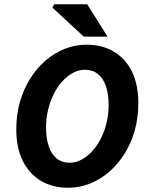

<svg xmlns="http://www.w3.org/2000/svg" viewBox="-20 -875 700 907"><path d="M301.8 12Q227.7 12 172.8 -20.9Q117.8 -53.9 87.3 -115.6Q56.9 -177.3 56.9 -263.6Q56.9 -333 74.2 -393.7Q91.6 -454.3 122.7 -503.9Q153.9 -553.5 195.5 -589.3Q237.2 -625.1 286.2 -644.4Q335.2 -663.8 388.5 -663.8Q463 -663.8 518.3 -630.8Q573.5 -597.9 603.5 -536.4Q633.4 -474.9 633.4 -388.2Q633.4 -318.7 616.3 -258.1Q599.2 -197.5 567.8 -147.9Q536.4 -98.3 494.8 -62.5Q453.2 -26.6 404.2 -7.3Q355.2 12 301.8 12ZM309 -106.2Q336.7 -106.2 363.4 -119.9Q390.2 -133.6 413.6 -158.6Q437.1 -183.6 454.9 -217.7Q472.8 -251.8 483 -292.7Q493.2 -333.6 493.2 -379.1Q493.2 -430.9 480.4 -468.1Q467.6 -505.3 442.5 -525.4Q417.5 -545.6 381.4 -545.6Q353.6 -545.6 326.9 -531.9Q300.2 -518.2 276.7 -493.1Q253.2 -468.1 235.6 -434Q218 -400 207.8 -359Q197.6 -318.1 197.6 -272.7Q197.6 -220.8 210.4 -183.7Q223.2 -146.5 248 -126.3Q272.8 -106.2 309 -106.2ZM375.8 -701.8 227.6 -839.2 236.2 -854.7H391.9L488.2 -701.8Z"/></svg>

Font: Source Sans 3
Style: Italic
Weight: 200
Italic angle: -11°
Designer: Paul D. Hunt
Foundry: Adobe
Version: Version 3.046;hotconv 1.0.118;makeotfexe 2.5.65603